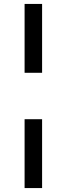

<svg xmlns="http://www.w3.org/2000/svg" viewBox="-20 -762 339 976"><path d="M105 -742V-392H194V-742ZM105 -156V194H194V-156Z"/></svg>

Font: ICO Headline
Style: Regular
Weight: 500
Designer: Julieta Ulanovsky
Foundry: Julieta Ulanovsky
Version: Version 7.200